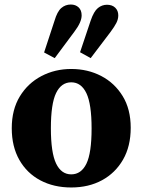

<svg xmlns="http://www.w3.org/2000/svg" viewBox="-20 -814 630 849"><path d="M295 15Q218 15 158.5 -16.5Q99 -48 65.5 -107Q32 -166 32 -247Q32 -329 67.5 -387.5Q103 -446 163 -477.5Q223 -509 295 -509Q368 -509 427.5 -478Q487 -447 522.5 -389Q558 -331 558 -249Q558 -167 524 -108Q490 -49 431 -17Q372 15 295 15ZM295 -43Q339 -43 362 -90Q385 -137 385 -246Q385 -354 362 -402Q339 -450 295 -450Q251 -450 228 -402.5Q205 -355 205 -247Q205 -139 228 -91Q251 -43 295 -43ZM175 -582 221 -722Q233 -763 251 -778.5Q269 -794 293 -794Q314 -794 327.5 -781.5Q341 -769 341 -746Q341 -716 309 -674L222 -557ZM334 -583 381 -723Q395 -764 413 -778.5Q431 -793 453 -793Q476 -793 489.5 -780Q503 -767 503 -746Q503 -729 494.5 -712.5Q486 -696 469 -673L381 -557Z"/></svg>

Font: Source Serif 4 SmText
Style: Bold
Weight: 700
Designer: Frank Grießhammer
Foundry: Adobe
Version: Version 4.005;hotconv 1.1.0;makeotfexe 2.6.0